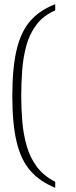

<svg xmlns="http://www.w3.org/2000/svg" viewBox="-20 -767 360 904"><path d="M240 117Q168 88 123.5 37.5Q79 -13 58.5 -98Q38 -183 38 -315Q38 -448 58.5 -533.5Q79 -619 123.5 -669.5Q168 -720 240 -747V-718Q184 -694 151.5 -650.5Q119 -607 104 -552Q89 -497 84.5 -436Q80 -375 80 -315Q80 -255 85 -195Q90 -135 105.5 -80.5Q121 -26 153 17.5Q185 61 240 89Z"/></svg>

Font: Noto Serif Gujarati ExtraLight
Style: Regular
Weight: 250
Version: Version 2.102